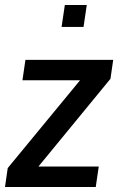

<svg xmlns="http://www.w3.org/2000/svg" viewBox="-26 -750 495 770"><path d="M0 0ZM-6 0 5 -76 295 -428H64L76 -510H428L417 -434L128 -82H370L358 0ZM221 -642 234 -730H322L309 -642Z"/></svg>

Font: Assailand Medium
Style: Italic
Weight: 500
Italic angle: -8°
Designer: Hector Gatti with collaboration of the Omnibus-Type team
Foundry: Omnibus-Type
Version: Version 0.072;October 19, 2019;FontCreator 12.0.0.2547 64-bi